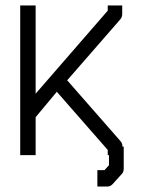

<svg xmlns="http://www.w3.org/2000/svg" viewBox="-20 -617 526 703"><path d="M110.5 -188V-49H54V-597H110.5V-274L374.5 -578V-597H427.5V-566Q427.5 -553.5 419.5 -545L226 -323L420.5 -101Q428.5 -92.5 428.5 -80H433V0Q433 14 425 21L392.5 57Q384 66 373.5 66H336.5V36V6H362.5L379 -12V-49H374.5V-68L188 -281Z"/></svg>

Font: 3270 Nerd Font Mono SemCond
Style: Regular
Weight: 400
Monospace: yes
Version: Version 3.0.1;Nerd Fonts 3.1.1